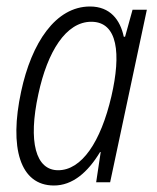

<svg xmlns="http://www.w3.org/2000/svg" viewBox="-20 -561 482 591"><path d="M146 10C203 10 250 -30 288 -93H290L276 0H319L432 -531H388L365 -448H361C350 -500 319 -541 257 -541C151 -541 77 -429 45 -279C8 -107 41 10 146 10ZM159 -37C90 -37 66 -124 98 -271C126 -402 183 -494 261 -494C343 -494 353 -395 323 -265C290 -123 231 -37 159 -37Z"/></svg>

Font: Noto Sans Condensed Light
Style: Italic
Weight: 300
Width: 3
Italic angle: -12°
Designer: Monotype Design Team
Foundry: Monotype Imaging Inc.
Version: Version 2.013